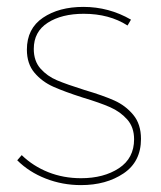

<svg xmlns="http://www.w3.org/2000/svg" viewBox="-20 -537 467 557"><path d="M223 -497Q159 -497 118.5 -471Q78 -445 78 -395Q78 -360 97.5 -338Q117 -316 145.5 -304Q174 -292 225 -276Q279 -260 311.5 -245.5Q344 -231 366.5 -204Q389 -177 389 -134Q389 -68 338.5 -34Q288 0 215 0Q161 0 112.5 -19Q64 -38 30 -72L43 -87Q76 -55 120 -37.5Q164 -20 215 -20Q281 -20 325 -49Q369 -78 369 -133Q369 -168 349 -190.5Q329 -213 299.5 -226Q270 -239 220 -254Q167 -271 134.5 -285.5Q102 -300 80 -326Q58 -352 58 -393Q58 -454 104.5 -485.5Q151 -517 222 -517Q296 -517 360 -480L350 -463Q297 -497 223 -497Z"/></svg>

Font: TypoPRO Montserrat
Style: Regular
Weight: 250
Designer: Julieta Ulanovsky
Foundry: Julieta Ulanovsky
Version: Version 6.001